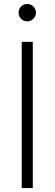

<svg xmlns="http://www.w3.org/2000/svg" viewBox="-20 -952 276 972"><path d="M118 -844Q99 -844 86.5 -857Q74 -870 74 -888Q74 -906 86.5 -919Q99 -932 118 -932Q136 -932 149 -919Q162 -906 162 -888Q162 -870 149 -857Q136 -844 118 -844ZM90 0V-740H146V0Z"/></svg>

Font: Be Vietnam Pro ExtraLight
Style: Regular
Weight: 200
Designer: Lam Bao, Tony Le, Vietanh Nguyen
Foundry: Yellow Type Foundry
Version: Version 1.002; ttfautohint (v1.8.3)